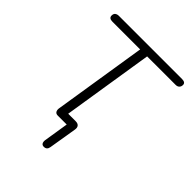

<svg xmlns="http://www.w3.org/2000/svg" viewBox="-181 -583 817 817"><g transform="rotate(45 228.0 -174.0)"><path d="M223 136Q214 136 210 130Q206 124 207 113L228 -19L244 0H171Q161 0 156.5 -6.5Q152 -13 153 -24L220 -447H53Q32 -447 32 -463Q32 -474 38.5 -479Q45 -484 55 -484H435Q456 -484 456 -469Q456 -459 450 -453Q444 -447 433 -447H262L194 -18L178 -37H242Q255 -37 261 -30Q267 -23 265 -10L244 117Q241 136 223 136Z"/></g></svg>

Font: Nunito Variable Extra Light
Style: Italic
Weight: 200
Italic angle: -9°
Designer: Vernon Adams
Foundry: Vernon Adams
Version: Version 3.602